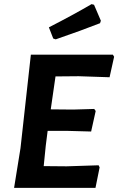

<svg xmlns="http://www.w3.org/2000/svg" viewBox="-20 -907 571 927"><path d="M422 -887 434 -884 467 -807 463 -795Q374 -760 249 -717L237 -721L216 -775Q335 -836 422 -887ZM456 -109 461 -99 441 0H48L79 -192L129 -643H525L531 -633L509 -534L360 -539L248 -538L225 -379L333 -378L435 -381L442 -371L420 -272L310 -275H210L201 -204L191 -105L302 -104Z"/></svg>

Font: Alegreya Sans SC
Style: Bold Italic
Weight: 700
Italic angle: -7°
Designer: Juan Pablo del Peral
Foundry: Huerta Tipografica
Version: Version 2.007